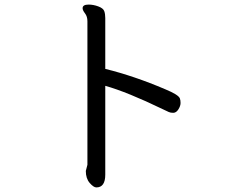

<svg xmlns="http://www.w3.org/2000/svg" viewBox="-20 -752 1040 839"><path d="M401 67Q389 67 372 47.5Q355 28 355 -5L362 -32V-659Q362 -680 351.5 -693.5Q341 -707 341 -716Q341 -732 367 -732Q388 -732 409.5 -724Q431 -716 435.5 -703.5Q440 -691 440 -673V-451Q566 -420 702 -362Q760 -338 766 -322Q769 -314 769 -302Q769 -289 759.5 -274Q750 -259 737 -259Q725 -259 717.5 -262.5Q710 -266 691 -275Q536 -350 440 -377V11Q440 67 401 67Z"/></svg>

Font: LXGW WenKai Lite Medium
Style: Regular
Weight: 500
Designer: LXGW / Fontworks Inc.
Foundry: LXGW / Fontworks Inc.
Version: Version 1.511; March 25, 2025